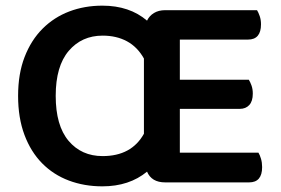

<svg xmlns="http://www.w3.org/2000/svg" viewBox="-20 -643 992 679"><path d="M564 2Q516 2 500 -36Q437 16 342 16Q278 16 223.5 -4.5Q169 -25 129 -65.5Q89 -106 66.5 -166Q44 -226 44 -304Q44 -382 67 -441.5Q90 -501 130.5 -541.5Q171 -582 225 -602.5Q279 -623 342 -623Q438 -623 500 -570Q508 -587 524.5 -597Q541 -607 564 -607H889Q894 -599 898.5 -586Q903 -573 903 -557Q903 -503 857 -503H616V-361H860Q865 -353 869.5 -340.5Q874 -328 874 -312Q874 -285 861.5 -271.5Q849 -258 828 -258H616V-103H894Q899 -95 903 -81.5Q907 -68 907 -52Q907 2 861 2ZM343 -91Q445 -91 489 -170V-436Q466 -477 429 -497Q392 -517 343 -517Q269 -517 223 -463Q177 -409 177 -304Q177 -199 222.5 -145Q268 -91 343 -91Z"/></svg>

Font: Baloo Bhai 2 SemiBold
Style: Regular
Weight: 600
Designer: Supriya Tembe, Noopur Datye and Ek Type
Foundry: Ek Type
Version: Version 1.640;PS 1.000;hotconv 16.6.51;makeotf.lib2.5.65220;